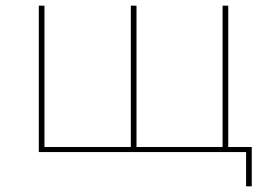

<svg xmlns="http://www.w3.org/2000/svg" viewBox="-20 -537 943 678"><path d="M117 0V-517H137V-10L129 -18H448L442 -10V-517H462V-10L454 -18H774L766 -10V-517H786V0ZM849 121V-8L857 0H762V-18H869V121Z"/></svg>

Font: Montserrat Alternates Thin
Style: Regular
Weight: 100
Designer: Julieta Ulanovsky
Foundry: Julieta Ulanovsky
Version: Version 9.000